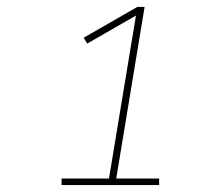

<svg xmlns="http://www.w3.org/2000/svg" viewBox="-20 -858 640 555"><path d="M158 -323V-342H295L373 -813L232 -732L222 -749L377 -838H398L316 -342H440V-323Z"/></svg>

Font: Iosevka Curly Slab ThExObl
Style: Regular
Weight: 100
Width: 7
Italic angle: -9°
Monospace: yes
Designer: Belleve Invis
Foundry: Belleve Invis
Version: Version 11.1.0; ttfautohint (v1.8.3)